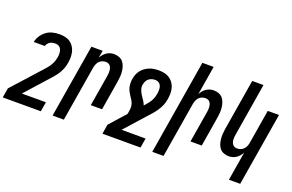

<svg xmlns="http://www.w3.org/2000/svg" viewBox="-145 -1165 2756 1810"><g transform="rotate(20 1233.5 -260.0)"><path d="M-33 215 -17 119 220 -144Q237 -163 254 -182Q271 -201 285.5 -221.5Q300 -242 309.5 -265Q319 -288 323 -311L324 -313Q326 -327 327 -340.5Q328 -354 326.5 -367Q325 -380 320.5 -392.5Q316 -405 307.5 -414Q299 -423 286.5 -427.5Q274 -432 260 -432Q247 -432 233 -429.5Q219 -427 207 -419.5Q195 -412 186 -400.5Q177 -389 174 -376H63Q69 -409 89 -439.5Q109 -470 137.5 -491Q166 -512 200.5 -520Q235 -528 268 -528Q297 -528 325 -522Q353 -516 375 -500.5Q397 -485 412 -462Q427 -439 433.5 -412Q440 -385 439.5 -356Q439 -327 434 -298Q429 -267 417 -237.5Q405 -208 386.5 -181Q368 -154 346 -129Q324 -104 302 -80L124 119H365L349 215Z M467 215 589 -520H702L689 -445Q698 -463 711 -478.5Q724 -494 741 -505.5Q758 -517 777 -522.5Q796 -528 815 -528Q841 -528 865 -519Q889 -510 904.5 -492Q920 -474 928 -450Q936 -426 939 -401Q942 -376 940 -350Q938 -324 934 -298L885 0H772L824 -313Q826 -326 827 -339.5Q828 -353 827 -366Q826 -379 822 -391Q818 -403 811 -412.5Q804 -422 792 -427Q780 -432 767 -432Q749 -432 731.5 -425.5Q714 -419 701.5 -405.5Q689 -392 682 -375Q675 -358 672 -340L580 215Z M967 215 983 119 1125 -40Q1127 -46 1128 -52.5Q1129 -59 1130 -65Q1134 -86 1134.5 -106.5Q1135 -127 1128.5 -145.5Q1122 -164 1111.5 -180.5Q1101 -197 1090.5 -213Q1080 -229 1071 -246.5Q1062 -264 1057.5 -283.5Q1053 -303 1052.5 -323.5Q1052 -344 1055 -365Q1059 -388 1067 -410.5Q1075 -433 1090.5 -453Q1106 -473 1126.5 -488Q1147 -503 1169.5 -512Q1192 -521 1215.5 -524.5Q1239 -528 1262 -528Q1292 -528 1320 -522Q1348 -516 1371 -501Q1394 -486 1410 -463Q1426 -440 1433 -413Q1440 -386 1439.5 -356.5Q1439 -327 1434 -298Q1429 -267 1416.5 -237.5Q1404 -208 1386 -181Q1368 -154 1346 -129Q1324 -104 1302 -80L1124 119H1365L1349 215ZM1242 -168Q1255 -184 1269.5 -200.5Q1284 -217 1295 -235Q1306 -253 1313 -272Q1320 -291 1323 -311L1324 -313Q1326 -326 1327 -340Q1328 -354 1327 -367Q1326 -380 1321.5 -392Q1317 -404 1308.5 -413.5Q1300 -423 1287.5 -427.5Q1275 -432 1262 -432Q1245 -432 1228.5 -427Q1212 -422 1198 -411Q1184 -400 1176.5 -384Q1169 -368 1166 -351L1165 -349Q1161 -323 1169.5 -298.5Q1178 -274 1191.5 -253.5Q1205 -233 1219 -212.5Q1233 -192 1242 -168Z M1467 215 1624 -735H1737L1689 -445Q1698 -463 1711 -478.5Q1724 -494 1741 -505.5Q1758 -517 1777 -522.5Q1796 -528 1815 -528Q1841 -528 1865 -519Q1889 -510 1904.5 -492Q1920 -474 1928 -450Q1936 -426 1939 -401Q1942 -376 1940 -350Q1938 -324 1934 -298L1885 0H1772L1824 -313Q1826 -326 1827 -339.5Q1828 -353 1827 -366Q1826 -379 1822 -391Q1818 -403 1811 -412.5Q1804 -422 1792 -427Q1780 -432 1767 -432Q1749 -432 1731.5 -425.5Q1714 -419 1701.5 -405.5Q1689 -392 1682 -375Q1675 -358 1672 -340L1580 215Z M2236 215 2284 -75Q2275 -57 2262 -41.5Q2249 -26 2232 -14.5Q2215 -3 2196 2.5Q2177 8 2158 8Q2132 8 2108 -1Q2084 -10 2068.5 -28Q2053 -46 2045 -70Q2037 -94 2034.5 -119Q2032 -144 2033.5 -170Q2035 -196 2039 -222L2124 -735H2237L2150 -207Q2148 -194 2146.5 -180.5Q2145 -167 2146 -154Q2147 -141 2151 -129Q2155 -117 2162.5 -107.5Q2170 -98 2181.5 -93Q2193 -88 2206 -88Q2224 -88 2241.5 -94.5Q2259 -101 2272 -114.5Q2285 -128 2292 -145Q2299 -162 2302 -180L2358 -520H2471L2349 215Z"/></g></svg>

Font: Iosevka Term Curly
Style: Bold Italic
Weight: 700
Italic angle: -9°
Designer: Belleve Invis
Foundry: Belleve Invis
Version: Version 32.3.0